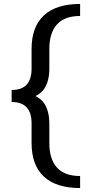

<svg xmlns="http://www.w3.org/2000/svg" viewBox="-20 -731 464 973"><path d="M386 222Q265 222 202.5 164Q140 106 140 -6V-106Q140 -160 115 -187Q90 -214 39 -214V-275Q90 -275 115 -302Q140 -329 140 -383V-483Q140 -595 202.5 -653Q265 -711 386 -711V-650Q307 -650 268.5 -607Q230 -564 230 -483V-383Q230 -320 204 -281Q178 -242 109 -227V-262Q178 -246 204 -207Q230 -168 230 -104V-6Q230 75 268.5 118Q307 161 386 161Z"/></svg>

Font: Ysabeau SC SemiBold
Style: Regular
Weight: 600
Designer: Christian Thalmann (Catharsis Fonts)
Version: Version 2.001;gftools[0.9.30]; featfreeze: smcp